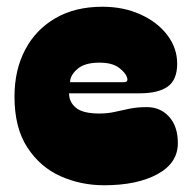

<svg xmlns="http://www.w3.org/2000/svg" viewBox="-20 -547 566 570"><path d="M23 -260Q23 -339 54.5 -399Q86 -459 144.5 -493Q203 -527 284 -527Q347 -527 397.5 -504Q448 -481 477 -442.5Q506 -404 506 -358Q506 -310 478 -290Q450 -270 395 -270H185Q185 -244 205.5 -227Q226 -210 275 -210Q300 -210 321.5 -215Q343 -220 365.5 -224.5Q388 -229 416 -229Q456 -229 482 -200.5Q508 -172 508 -122Q508 -63 447.5 -30Q387 3 289 3Q220 3 159.5 -24Q99 -51 61 -109.5Q23 -168 23 -260ZM347 -303Q362 -303 357 -317Q353 -331 333 -346Q313 -361 275 -361Q231 -361 209.5 -342Q188 -323 188 -303Z"/></svg>

Font: Bagel Fat One
Style: Regular
Weight: 400
Designer: Kyung-won Kim
Foundry: JAMO
Version: Version 1.000; ttfautohint (v1.8.4.7-5d5b);gftools[0.9.28]